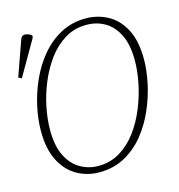

<svg xmlns="http://www.w3.org/2000/svg" viewBox="-109 -822 864 928"><g transform="rotate(-15 323.0 -357.5)"><path d="M276 11Q214 11 163 -18.5Q112 -48 82.5 -107Q53 -166 53 -254Q53 -312 67 -376.5Q81 -441 109 -503Q137 -565 179 -615Q221 -665 277 -695Q333 -725 403 -725Q461 -725 511.5 -698Q562 -671 593 -613Q624 -555 624 -462Q624 -407 610.5 -343Q597 -279 570 -216.5Q543 -154 501.5 -102.5Q460 -51 403.5 -20Q347 11 276 11ZM279 -20Q339 -20 387.5 -49.5Q436 -79 472 -128Q508 -177 532 -236.5Q556 -296 568 -356Q580 -416 580 -467Q580 -547 555 -597Q530 -647 489 -670.5Q448 -694 397 -694Q338 -694 290 -665Q242 -636 206 -587.5Q170 -539 145.5 -480Q121 -421 109 -361Q97 -301 97 -248Q97 -168 122 -118Q147 -68 188.5 -44Q230 -20 279 -20ZM30 -525 14 -533 75 -705Q82 -727 100 -725.5Q118 -724 133 -712L131 -700Z"/></g></svg>

Font: Noto Serif SemiCondensed ExtraLight
Style: Italic
Weight: 200
Width: 4
Italic angle: -12°
Designer: Monotype Design Team
Foundry: Monotype Imaging Inc.
Version: Version 2.013